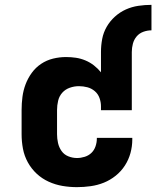

<svg xmlns="http://www.w3.org/2000/svg" viewBox="-20 -763 644 791"><path d="M396 -549Q396 -576 401 -602.5Q406 -629 419.5 -652.5Q433 -676 453.5 -694.5Q474 -713 498.5 -724Q523 -735 550 -739Q577 -743 604 -743V-638Q587 -638 570.5 -632Q554 -626 543 -613Q532 -600 527.5 -583Q523 -566 523 -549ZM297 8Q267 8 237.5 3Q208 -2 180.5 -14.5Q153 -27 131 -47.5Q109 -68 94.5 -94.5Q80 -121 74.5 -150.5Q69 -180 69 -210V-310Q69 -337 72.5 -364Q76 -391 85.5 -416Q95 -441 111 -463Q127 -485 149.5 -500Q172 -515 198.5 -521.5Q225 -528 252 -528Q273 -528 293 -525Q313 -522 332 -514Q351 -506 367 -493.5Q383 -481 396 -465V-549H523V-309H396V-325Q396 -342 390 -359Q384 -376 370.5 -387.5Q357 -399 340 -403.5Q323 -408 305 -408Q286 -408 267.5 -401.5Q249 -395 236.5 -381Q224 -367 219.5 -348Q215 -329 215 -310V-210Q215 -192 219 -174Q223 -156 233.5 -141Q244 -126 261.5 -119Q279 -112 297 -112Q313 -112 329 -117Q345 -122 356.5 -133Q368 -144 373.5 -160Q379 -176 379 -192V-195H525V-188Q525 -160 517.5 -132.5Q510 -105 494.5 -81Q479 -57 456.5 -39Q434 -21 408 -10.5Q382 0 353.5 4Q325 8 297 8Z"/></svg>

Font: Iosevka Heavy Extended
Style: Regular
Weight: 900
Width: 7
Monospace: yes
Designer: Belleve Invis
Foundry: Belleve Invis
Version: Version 32.5.0; ttfautohint (v1.8.4)